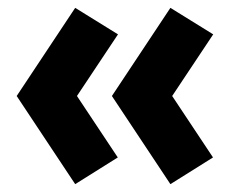

<svg xmlns="http://www.w3.org/2000/svg" viewBox="-20 -505 621 489"><path d="M414 -36 265 -260.5 414 -485 523 -417.5 418.5 -260.5 522.5 -104ZM171.5 -36 22.5 -260.5 171.5 -485 280.5 -417.5 176 -260.5 280 -104Z"/></svg>

Font: Geologica Roman
Style: Bold
Weight: 700
Designer: Sindre Bremnes, Frode Helland
Foundry: Monokrom Skriftforlag AS
Version: Version 1.010;gftools[0.9.28]